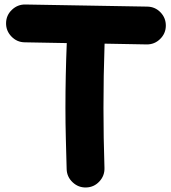

<svg xmlns="http://www.w3.org/2000/svg" viewBox="-20 -746 754 848"><path d="M360.4 82Q326.2 83 300.8 59.1Q275.4 35.2 274.4 1Q272.5 -66.4 270.8 -133.8Q269 -201.2 269 -269Q269 -341.3 270.5 -412.8Q272 -484.4 274.9 -555.7L88.9 -559.1Q54.7 -559.6 30.5 -584.7Q6.3 -609.9 6.8 -644Q7.3 -678.7 32.5 -702.6Q57.6 -726.6 91.8 -726.1L630.4 -716.8Q665 -716.3 689 -691.4Q712.9 -666.5 712.4 -631.8Q711.9 -597.7 687 -573.5Q662.1 -549.3 627.4 -549.8L441.9 -553.2Q439.5 -482.4 438.2 -411.9Q437 -341.3 437 -269Q437 -137.2 441.4 -3.9Q442.4 30.3 418.7 55.7Q395 81.1 360.4 82Z"/></svg>

Font: Mikhak Black
Style: Regular
Weight: 900
Designer: Amin Abedi
Version: Version 3.3